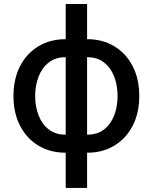

<svg xmlns="http://www.w3.org/2000/svg" viewBox="-20 -747 758 953"><path d="M412.3 185.7H306.1V11Q229 11 170.6 -24.3Q112.2 -59.7 79.5 -122.9Q46.9 -186.1 46.9 -270.2Q46.9 -355.1 79.5 -418.5Q112.2 -481.9 170.6 -517.2Q229 -552.6 306.1 -552.6V-727.3H412.3V-552.6Q489.3 -552.6 547.6 -517.2Q605.8 -481.9 638.5 -418.5Q671.2 -355.1 671.2 -270.2Q671.2 -186.1 638.5 -122.9Q605.8 -59.7 547.6 -24.3Q489.3 11 412.3 11ZM306.1 -78.5V-463.1Q255.3 -463.1 221.6 -436.4Q187.9 -409.8 171.2 -365.9Q154.5 -322.1 154.5 -270.2Q154.5 -218.8 171.2 -175.1Q187.9 -131.4 221.6 -104.9Q255.3 -78.5 306.1 -78.5ZM412.3 -78.5Q463.4 -78.5 497 -104.9Q530.5 -131.4 547.1 -175.1Q563.6 -218.8 563.6 -270.2Q563.6 -322.1 547.1 -365.9Q530.5 -409.8 497 -436.4Q463.4 -463.1 412.3 -463.1Z"/></svg>

Font: Linik Sans Medium
Style: Regular
Weight: 500
Designer: Rasmus Andersson (font), Cristiano Sobral (main changes)
Foundry: rsms
Version: Version 3.018;June 1, 2022;FontCreator 14.0.0.2814 64-bit; t